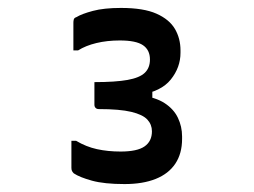

<svg xmlns="http://www.w3.org/2000/svg" viewBox="-20 -816 640 484"><path d="M435 -683Q435 -646 410.5 -615.5Q386 -585 332 -577L364 -602V-553L332 -576Q372 -571 395 -556Q418 -541 428.5 -519Q439 -497 439 -472V-466Q439 -429 422 -403.5Q405 -378 372.5 -365Q340 -352 294 -352Q243 -352 212 -360.5Q181 -369 166 -379Q163 -382 161.5 -385Q160 -388 160 -393Q160 -398 160 -407Q160 -416 160 -427Q160 -438 160 -447.5Q160 -457 160 -461H172Q197 -446 224.5 -440Q252 -434 284 -434Q326 -434 344.5 -447Q363 -460 363 -485Q363 -502 351.5 -514.5Q340 -527 311 -534Q282 -541 229 -541Q224 -541 221 -544Q218 -547 218 -552Q218 -557 218 -569Q218 -581 218 -592.5Q218 -604 218 -609Q271 -609 301.5 -614.5Q332 -620 345 -632.5Q358 -645 358 -666Q358 -690 340.5 -702Q323 -714 282 -714Q250 -714 223 -707.5Q196 -701 177 -689H165Q165 -693 165 -702.5Q165 -712 165 -724Q165 -736 165 -745.5Q165 -755 165 -759Q165 -763 166 -767Q167 -771 173 -773Q186 -781 214 -788.5Q242 -796 285 -796Q342 -796 374.5 -781.5Q407 -767 421 -743Q435 -719 435 -689Z"/></svg>

Font: Recursive Monospace Medium
Style: Regular
Weight: 500
Version: Version 1.047